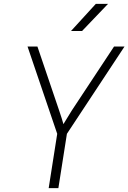

<svg xmlns="http://www.w3.org/2000/svg" viewBox="-20 -970 662 990"><path d="M231 0 275 -280 122 -730H173L285 -400Q293 -378 298.5 -359Q304 -340 307 -330Q313 -339 324.5 -358.5Q336 -378 350 -400L568 -730H622L325 -280L281 0ZM346 -810 474 -950H537L403 -810Z"/></svg>

Font: JetBrains Mono Thin
Style: Italic
Weight: 100
Italic angle: -9°
Monospace: yes
Designer: Philipp Nurullin, Konstantin Bulenkov
Foundry: JetBrains
Version: Version 2.305; ttfautohint (v1.8.4.7-5d5b)